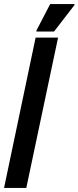

<svg xmlns="http://www.w3.org/2000/svg" viewBox="-23 -929 388 949"><path d="M-3 0 153 -743H264L107 0ZM157 -773V-778L225 -909H345V-904L244 -773Z"/></svg>

Font: Saira Condensed SemiBold
Style: Italic
Weight: 600
Width: 3
Italic angle: -12°
Designer: Hector Gatti with collaboration of the Omnibus-Type team
Foundry: Omnibus-Type
Version: Version 1.101